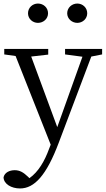

<svg xmlns="http://www.w3.org/2000/svg" viewBox="-24 -790 596 1083"><path d="M412 -661C442 -661 468 -684 468 -715C468 -747 442 -770 412 -770C382 -770 355 -747 355 -715C355 -684 382 -661 412 -661ZM190 -661C221 -661 247 -684 247 -715C247 -747 221 -770 190 -770C160 -770 134 -747 134 -715C134 -684 160 -661 190 -661ZM552 -514H343V-483L441 -470L299 -73L152 -471L248 -482V-514H0V-483L64 -474L262 26L253 49C228 118 193 179 142 215L134 207C108 182 87 170 59 170C30 170 2 183 -4 210C-3 248 40 273 89 273C170 273 238 199 307 16L491 -471L552 -483Z"/></svg>

Font: Source Han Serif AKR9
Style: Regular
Weight: 400
Designer: Ryoko NISHIZUKA 西塚涼子 (kana & ideographs); Frank Grießhammer (Latin, Greek & Cyrillic); Sandoll Communications 산돌커뮤니케이션, 
Foundry: Adobe Systems Incorporated
Version: Version 1.005;hotconv 1.0.107;makeotfexe 2.5.65593